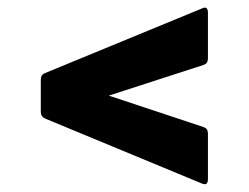

<svg xmlns="http://www.w3.org/2000/svg" viewBox="-20 -544 640 494"><path d="M499 -72 96 -239Q85 -244 85 -256V-339Q85 -352 96 -356L499 -522Q515 -530 515 -511V-393Q515 -381 504 -377L260 -298L504 -217Q515 -213 515 -201V-83Q515 -65 499 -72Z"/></svg>

Font: Sofia Sans Black
Style: Regular
Weight: 900
Designer: Botio Nikoltchev, Ani Petrova
Foundry: lettersoup
Version: Version 4.100; ttfautohint (v1.8.3)